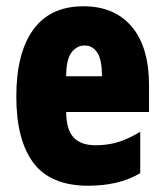

<svg xmlns="http://www.w3.org/2000/svg" viewBox="-20 -582 522 612"><path d="M246 -562Q345 -562 400 -497Q455 -432 455 -310V-225H191Q191 -170 214 -144.5Q237 -119 285 -119Q323 -119 356 -129Q389 -139 427 -162V-30Q391 -9 350 0.5Q309 10 261 10Q141 10 86.5 -63Q32 -136 32 -274Q32 -413 86 -487.5Q140 -562 246 -562ZM250 -437Q225 -437 208 -415Q191 -393 191 -339H305Q305 -392 290 -414.5Q275 -437 250 -437Z"/></svg>

Font: Noto Sans Thai Looped ExtraCondensed Black
Style: Regular
Weight: 900
Width: 2
Designer: Sasikarn Vongin, Ben Mitchell
Foundry: The Fontpad Ltd
Version: Version 1.001; ttfautohint (v1.8.4.7-5d5b)